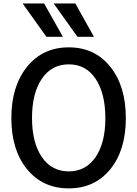

<svg xmlns="http://www.w3.org/2000/svg" viewBox="-20 -1043 772 1081"><path d="M107.4 -1023.4H228.5L334 -835.9H241.2ZM282.2 -1023.4H404.3L508.8 -835.9H416ZM43.9 -378.9Q43.9 -557.6 132.3 -667Q220.7 -776.4 367.2 -776.4Q513.7 -776.4 601.1 -667Q688.5 -557.6 688.5 -377.9Q688.5 -197.3 600.6 -89.8Q512.7 17.6 367.2 17.6Q220.7 17.6 132.3 -90.3Q43.9 -198.2 43.9 -378.9ZM160.2 -378.9Q160.2 -240.2 215.3 -159.2Q270.5 -78.1 367.2 -78.1Q462.9 -78.1 518.1 -158.2Q573.2 -238.3 573.2 -377.9Q573.2 -515.6 519 -598.1Q464.8 -680.7 367.2 -680.7Q270.5 -680.7 215.3 -599.1Q160.2 -517.6 160.2 -378.9Z"/></svg>

Font: Gothic A1 SemiBold
Style: Regular
Weight: 600
Version: Version 2.50